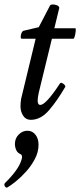

<svg xmlns="http://www.w3.org/2000/svg" viewBox="-44 -525 361 862"><path d="M94 13Q72 13 60 -5.5Q48 -24 48 -47Q48 -65 51 -82L116 -351H54Q49 -351 49 -359.5Q49 -368 52.5 -376.5Q56 -385 62 -387L130 -403L181 -501Q184 -505 193.5 -505Q203 -505 212.5 -501Q222 -497 222 -489L200 -398H294Q297 -398 296 -386.5Q295 -375 292 -363Q289 -351 285 -351H189L130 -109Q128 -99 126.5 -89.5Q125 -80 125 -74Q125 -54 137 -54Q162 -54 225 -150Q229 -157 240 -149Q251 -141 249 -135Q213 -73 176 -30Q139 13 94 13ZM-10 316Q-17 320 -22 311.5Q-27 303 -22 297Q8 268 28 240Q48 212 54 187Q57 173 50 168Q35 162 29 149Q23 136 23 121Q23 96 40 79Q57 62 79 62Q101 62 115 79.5Q129 97 129 125Q129 158 112.5 189Q96 220 73 245.5Q50 271 27 289.5Q4 308 -10 316Z"/></svg>

Font: Junicode Two Beta Condensed Medium
Style: Italic
Weight: 500
Width: 3
Italic angle: -9°
Version: Version 1.053; ttfautohint (v1.8.4)